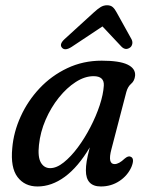

<svg xmlns="http://www.w3.org/2000/svg" viewBox="-20 -682 548 712"><path d="M393 -128Q378.5 -73.5 405 -73.5Q421 -73.5 442.5 -94Q455.5 -105 464 -101Q480.5 -95 467.5 -63Q453 -30.5 422.5 -10.5Q392 9.5 354 9.5Q298.5 9.5 298.5 -50Q298.5 -65.5 301.5 -84.2Q304.5 -103 313 -135.5Q269.5 -62.5 220.5 -26.5Q171.5 9.5 119 9.5Q71.5 9.5 45 -25.5Q18.5 -60.5 25.5 -133Q30.5 -192.5 56.8 -250.2Q83 -308 127 -354.8Q171 -401.5 229.5 -429.2Q288 -457 357 -457Q423 -457 453 -442.5Q483 -428 481 -401.5Q479 -382 466.5 -371.5Q454 -361 448.5 -341ZM124.5 -144.5Q119.5 -100 131.5 -79.2Q143.5 -58.5 166 -58.5Q190 -58.5 216.5 -79.8Q243 -101 268.5 -135.2Q294 -169.5 315.2 -210.5Q336.5 -251.5 349.8 -291.8Q363 -332 365 -364.5Q367 -399.5 327 -399.5Q294.5 -399.5 261 -378Q227.5 -356.5 198.2 -320Q169 -283.5 149.2 -238Q129.5 -192.5 124.5 -144.5ZM245.5 -508Q220.5 -492 209.5 -505.5Q199 -518 219.5 -537L328 -636Q341.5 -648.5 352.8 -655.5Q364 -662.5 377 -662.5Q390.5 -662.5 398.2 -655.5Q406 -648.5 412.5 -636L468 -536Q472.5 -526.5 470.2 -518Q468 -509.5 462 -505.5Q445.5 -494 430.5 -509L360 -584Z"/></svg>

Font: Fraunces 72pt S100
Style: Italic
Weight: 400
Italic angle: -16°
Version: Version 1.000; ttfautohint (v1.8.3)